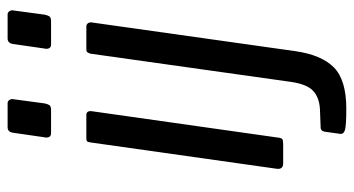

<svg xmlns="http://www.w3.org/2000/svg" viewBox="-238 -544 952 517"><g transform="rotate(-90 238.5 -286.0)"><path d="M126 -14Q125 -5 122 -2.5Q119 0 108 0H57Q48 0 44.5 -4.5Q41 -9 42 -17L113 -519Q114 -526 116 -528Q118 -530 124 -530H187Q193 -530 195.5 -526Q198 -522 197 -515ZM218 -642Q216 -633 213 -629Q210 -625 199 -625H138Q130 -625 127.5 -630.5Q125 -636 127 -644L139 -727Q141 -742 154 -742H219Q224 -742 227.5 -737Q231 -732 229 -724ZM359 31Q349 103 315 136.5Q281 170 204 170Q159 170 147 166.5Q135 163 136 154L142 111Q143 107 145 104.5Q147 102 151 101L203 99Q235 97 252.5 80Q270 63 276 21L352 -519Q354 -525 356 -527.5Q358 -530 364 -530H425Q431 -530 434 -525.5Q437 -521 436 -515L359 31ZM457 -642Q455 -633 452 -629Q449 -625 438 -625H377Q369 -625 366.5 -630.5Q364 -636 366 -644L378 -727Q380 -742 393 -742H458Q463 -742 466.5 -737Q470 -732 468 -724Z"/></g></svg>

Font: Libre Franklin
Style: Italic
Weight: 400
Italic angle: -8°
Designer: Pablo Impallari, Rodrigo Fuenzalida, Nhung Nguyen
Foundry: Impallari Type
Version: Version 3.000